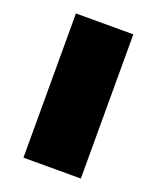

<svg xmlns="http://www.w3.org/2000/svg" viewBox="-103 -574 522 638"><g transform="rotate(20 157.5 -255.0)"><path d="M56 0V-510H259V0Z"/></g></svg>

Font: Saira SemiExpanded ExtraBold
Style: Regular
Weight: 800
Width: 6
Designer: Hector Gatti with collaboration of the Omnibus-Type team
Foundry: Omnibus-Type
Version: Version 1.101